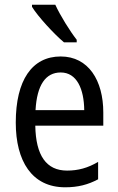

<svg xmlns="http://www.w3.org/2000/svg" viewBox="-20 -786 502 816"><path d="M215 -766H116V-757C141 -716 210 -641 252 -606H306V-617C277 -654 236 -720 215 -766ZM238 -546C116 -546 47 -445 47 -265C47 -102 115 10 257 10C311 10 354 -1 397 -24V-98C353 -72 312 -61 265 -61C177 -61 132 -125 130 -252H419V-308C419 -444 356 -546 238 -546ZM238 -478C307 -478 337 -407 338 -318H131C137 -425 174 -478 238 -478Z"/></svg>

Font: Noto Sans Gujarati Condensed
Style: Regular
Weight: 400
Width: 3
Designer: Jelle Bosma - Monotype Design Team, Universal Thirst
Foundry: Monotype Imaging Inc.
Version: Version 2.106